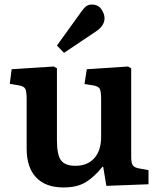

<svg xmlns="http://www.w3.org/2000/svg" viewBox="-20 -809 700 843"><path d="M259 14Q180 14 138.5 -30Q97 -74 97 -157V-372Q97 -406 91.5 -418Q86 -430 64 -434L23 -441L31 -505L216 -517L230 -509V-193Q230 -129 248 -105Q266 -81 311 -81Q364 -81 394 -114.5Q424 -148 424 -208V-373Q424 -408 418 -419Q412 -430 390 -434L351 -440L361 -505L542 -517L556 -509V-121Q556 -94 562.5 -84Q569 -74 588 -70L632 -62V0L447 7L433 -77H430Q396 -34 358 -10Q320 14 259 14ZM261 -577 230 -609 338 -759Q350 -776 360 -782.5Q370 -789 383 -789Q411 -789 425 -768.5Q439 -748 439 -729Q439 -697 403 -672Z"/></svg>

Font: Literata SemiBold
Style: Regular
Weight: 600
Designer: Latin by Veronika Burian and Jose Scaglione. Greek by Irene Vlachou. Cyrillic by Vera Evstafieva.
Foundry: TypeTogether
Version: Version 3.103; ttfautohint (v1.8.4.7-5d5b);gftools[0.9.29]